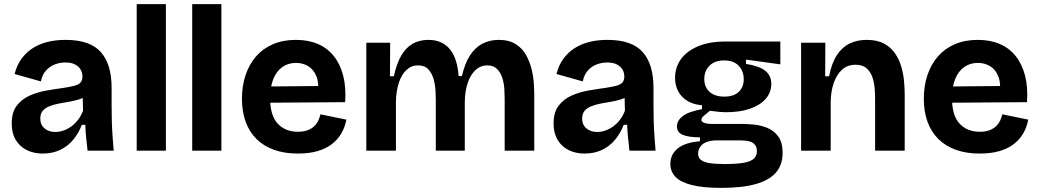

<svg xmlns="http://www.w3.org/2000/svg" viewBox="-20 -733 5055 934"><path d="M188 14Q144 14 110 -3Q76 -20 56.5 -52.5Q37 -85 37 -132Q37 -187 61.5 -219Q86 -251 124.5 -268Q163 -285 206 -292.5Q249 -300 286 -305Q320 -310 341 -315.5Q362 -321 371.5 -331.5Q381 -342 381 -360Q381 -380 372 -395Q363 -410 345 -419.5Q327 -429 298 -429Q270 -429 245 -419Q220 -409 202.5 -388.5Q185 -368 179 -337L51 -373Q62 -416 84.5 -447Q107 -478 139 -498.5Q171 -519 211 -529Q251 -539 298 -539Q359 -539 402 -524Q445 -509 471.5 -478.5Q498 -448 510.5 -404.5Q523 -361 523 -305V-215Q523 -181 524 -144.5Q525 -108 527.5 -72Q530 -36 533 0H406Q403 -27 399.5 -59.5Q396 -92 395 -126H378Q364 -88 338 -55.5Q312 -23 274 -4.5Q236 14 188 14ZM249 -91Q268 -91 287.5 -97.5Q307 -104 325.5 -117Q344 -130 359.5 -150Q375 -170 384 -195L382 -274L405 -270Q388 -257 364.5 -249.5Q341 -242 315.5 -238Q290 -234 265 -229Q240 -224 220 -216Q200 -208 188 -194Q176 -180 176 -156Q176 -126 196.5 -108.5Q217 -91 249 -91Z M645 0V-713H787V0Z M915 0V-713H1057V0Z M1429 14Q1364 14 1313.5 -4Q1263 -22 1228 -56.5Q1193 -91 1175 -140.5Q1157 -190 1157 -253Q1157 -315 1174.5 -367.5Q1192 -420 1225.5 -458.5Q1259 -497 1308 -518Q1357 -539 1419 -539Q1480 -539 1526.5 -519Q1573 -499 1604 -460Q1635 -421 1649.5 -365Q1664 -309 1659 -236L1250 -233V-312L1574 -315L1526 -274Q1533 -327 1519.5 -361Q1506 -395 1479.5 -411Q1453 -427 1420 -427Q1382 -427 1353.5 -407Q1325 -387 1309.5 -348.5Q1294 -310 1294 -256Q1294 -171 1331 -131.5Q1368 -92 1429 -92Q1457 -92 1476.5 -99.5Q1496 -107 1508.5 -119Q1521 -131 1528 -146Q1535 -161 1539 -177L1665 -151Q1658 -114 1640.5 -84Q1623 -54 1594.5 -32Q1566 -10 1525 2Q1484 14 1429 14Z M1762 0V-331V-525H1878L1877 -362H1896Q1909 -423 1931.5 -462Q1954 -501 1987 -520Q2020 -539 2064 -539Q2099 -539 2125 -527Q2151 -515 2169 -493Q2187 -471 2197.5 -438Q2208 -405 2211 -363H2227Q2241 -424 2266 -463Q2291 -502 2327 -520.5Q2363 -539 2406 -539Q2456 -539 2488.5 -518.5Q2521 -498 2539 -465.5Q2557 -433 2566 -396.5Q2575 -360 2577 -325.5Q2579 -291 2579 -269V0H2435V-252Q2435 -271 2433.5 -298.5Q2432 -326 2424 -352.5Q2416 -379 2398.5 -397Q2381 -415 2350 -415Q2318 -415 2293.5 -392.5Q2269 -370 2255.5 -330.5Q2242 -291 2241 -237V0H2100V-247Q2100 -265 2098.5 -293Q2097 -321 2089 -349Q2081 -377 2063.5 -396Q2046 -415 2013 -415Q1981 -415 1957 -392.5Q1933 -370 1920 -330Q1907 -290 1906 -237V0Z M2824 14Q2780 14 2746 -3Q2712 -20 2692.5 -52.5Q2673 -85 2673 -132Q2673 -187 2697.5 -219Q2722 -251 2760.5 -268Q2799 -285 2842 -292.5Q2885 -300 2922 -305Q2956 -310 2977 -315.5Q2998 -321 3007.5 -331.5Q3017 -342 3017 -360Q3017 -380 3008 -395Q2999 -410 2981 -419.5Q2963 -429 2934 -429Q2906 -429 2881 -419Q2856 -409 2838.5 -388.5Q2821 -368 2815 -337L2687 -373Q2698 -416 2720.5 -447Q2743 -478 2775 -498.5Q2807 -519 2847 -529Q2887 -539 2934 -539Q2995 -539 3038 -524Q3081 -509 3107.5 -478.5Q3134 -448 3146.5 -404.5Q3159 -361 3159 -305V-215Q3159 -181 3160 -144.5Q3161 -108 3163.5 -72Q3166 -36 3169 0H3042Q3039 -27 3035.5 -59.5Q3032 -92 3031 -126H3014Q3000 -88 2974 -55.5Q2948 -23 2910 -4.5Q2872 14 2824 14ZM2885 -91Q2904 -91 2923.5 -97.5Q2943 -104 2961.5 -117Q2980 -130 2995.5 -150Q3011 -170 3020 -195L3018 -274L3041 -270Q3024 -257 3000.5 -249.5Q2977 -242 2951.5 -238Q2926 -234 2901 -229Q2876 -224 2856 -216Q2836 -208 2824 -194Q2812 -180 2812 -156Q2812 -126 2832.5 -108.5Q2853 -91 2885 -91Z M3489 181Q3402 181 3347 167.5Q3292 154 3266.5 128Q3241 102 3241 64Q3241 18 3277 -11Q3313 -40 3385 -46V-65Q3330 -65 3301.5 -77Q3273 -89 3273 -118Q3273 -146 3301 -168Q3329 -190 3395 -202V-221Q3334 -226 3299 -262Q3264 -298 3264 -355Q3264 -405 3292 -444.5Q3320 -484 3375 -507.5Q3430 -531 3510 -531H3776V-420L3609 -443V-422Q3674 -412 3703 -388.5Q3732 -365 3732 -325Q3732 -284 3705.5 -253Q3679 -222 3629.5 -204.5Q3580 -187 3510 -187Q3497 -187 3481.5 -188.5Q3466 -190 3433 -194Q3414 -179 3403 -169Q3392 -159 3392 -150Q3392 -143 3399.5 -138.5Q3407 -134 3419 -132Q3431 -130 3444 -130H3595Q3615 -130 3647 -127Q3679 -124 3711 -111.5Q3743 -99 3765 -70.5Q3787 -42 3787 11Q3787 69 3754.5 106.5Q3722 144 3656 162.5Q3590 181 3489 181ZM3504 65Q3565 65 3599.5 58.5Q3634 52 3648 38Q3662 24 3662 3Q3662 -17 3653 -28Q3644 -39 3631 -43.5Q3618 -48 3604 -49Q3590 -50 3581 -50H3454Q3412 -46 3394 -28Q3376 -10 3376 14Q3376 34 3390 45Q3404 56 3432.5 60.5Q3461 65 3504 65ZM3503 -263Q3550 -263 3574 -286.5Q3598 -310 3598 -347Q3598 -387 3573.5 -413Q3549 -439 3503 -439Q3457 -439 3431.5 -413.5Q3406 -388 3406 -348Q3406 -323 3417.5 -303.5Q3429 -284 3450.5 -273.5Q3472 -263 3503 -263Z M3877 0V-316V-525H3995L3994 -362H4013Q4026 -427 4051.5 -465.5Q4077 -504 4113.5 -521.5Q4150 -539 4196 -539Q4248 -539 4281.5 -520.5Q4315 -502 4335 -472Q4355 -442 4365 -406.5Q4375 -371 4378 -336Q4381 -301 4381 -273V0H4237V-256Q4237 -275 4235 -302Q4233 -329 4224.5 -355.5Q4216 -382 4196.5 -400Q4177 -418 4142 -418Q4102 -418 4075.5 -393.5Q4049 -369 4035 -327Q4021 -285 4021 -233V0Z M4746 14Q4681 14 4630.5 -4Q4580 -22 4545 -56.5Q4510 -91 4492 -140.5Q4474 -190 4474 -253Q4474 -315 4491.5 -367.5Q4509 -420 4542.5 -458.5Q4576 -497 4625 -518Q4674 -539 4736 -539Q4797 -539 4843.5 -519Q4890 -499 4921 -460Q4952 -421 4966.5 -365Q4981 -309 4976 -236L4567 -233V-312L4891 -315L4843 -274Q4850 -327 4836.5 -361Q4823 -395 4796.5 -411Q4770 -427 4737 -427Q4699 -427 4670.5 -407Q4642 -387 4626.5 -348.5Q4611 -310 4611 -256Q4611 -171 4648 -131.5Q4685 -92 4746 -92Q4774 -92 4793.5 -99.5Q4813 -107 4825.5 -119Q4838 -131 4845 -146Q4852 -161 4856 -177L4982 -151Q4975 -114 4957.5 -84Q4940 -54 4911.5 -32Q4883 -10 4842 2Q4801 14 4746 14Z"/></svg>

Font: Bricolage Grotesque 48pt Condensed ExtraBold
Style: Bold
Weight: 700
Version: Version 1.000;gftools[0.9.30]